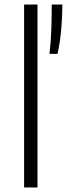

<svg xmlns="http://www.w3.org/2000/svg" viewBox="-20 -828 296 848"><path d="M86.5 0V-808H145.5V0ZM198.5 -590Q205 -643 206.8 -701.2Q208.5 -759.5 208.5 -808H255.5Q255.5 -757 250.5 -699.2Q245.5 -641.5 234 -590Z"/></svg>

Font: Encode Sans Semi Expanded Light
Style: Regular
Weight: 300
Width: 6
Designer: Multiple Designers
Foundry: Impallari Type
Version: Version 3.000; ttfautohint (v1.8.3) -l 8 -r 50 -G 200 -x 14 